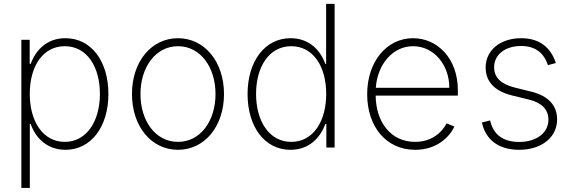

<svg xmlns="http://www.w3.org/2000/svg" viewBox="-20 -747 2900 972"><path d="M88.1 204.5H131V-119H135.3C160.5 -48.3 218.8 11.4 311.4 11.4C442.1 11.4 528.8 -106.5 528.8 -271.3C528.8 -436.1 442.8 -553.6 311.1 -553.6C217 -553.6 161.2 -493.6 135.3 -423.7H130.3V-545.5H88.1ZM130.7 -271.7C130.7 -410.9 196.4 -513.1 307.9 -513.1C420.5 -513.1 485.8 -408.7 485.8 -271.7C485.8 -134.6 419.4 -28.8 307.9 -28.8C197.4 -28.8 130.7 -132.1 130.7 -271.7Z M881 11.4C1016 11.4 1114 -107.2 1114 -271C1114 -434.7 1015.6 -553.6 881 -553.6C746.1 -553.6 648.1 -435 648.1 -271C648.1 -107.2 746.1 11.4 881 11.4ZM881 -28.8C766.3 -28.8 691.1 -135.7 691.1 -271C691.1 -405.5 767 -513.1 881 -513.1C995.4 -513.1 1071 -405.9 1071 -271C1071 -135.7 995.7 -28.8 881 -28.8Z M1450.6 11.4C1544 11.4 1600.9 -48.7 1626.8 -119H1632.1V0H1674V-727.3H1631V-423.7H1626.8C1601.6 -494 1544.4 -553.6 1451 -553.6C1320 -553.6 1233.3 -435.7 1233.3 -271.3C1233.3 -106.2 1318.9 11.4 1450.6 11.4ZM1454.5 -28.8C1342.3 -28.8 1276.3 -134.6 1276.3 -271.7C1276.3 -408.7 1342.3 -513.1 1454.5 -513.1C1565.3 -513.1 1631.4 -410.9 1631.4 -271.7C1631.4 -132.1 1565.3 -28.8 1454.5 -28.8Z M2081.7 11.4C2189.3 11.4 2255.3 -51.5 2280.2 -106.5L2240.8 -122.5C2220.5 -82 2170.5 -28.8 2081.7 -28.8C1957.7 -28.8 1883.5 -128.9 1881.7 -263.1H2297.9V-290.1C2297.9 -452.1 2193.5 -553.6 2071.4 -553.6C1936.1 -553.6 1838.8 -433.2 1838.8 -270.2C1838.8 -107.6 1933.6 11.4 2081.7 11.4ZM1882.5 -302.6C1891 -421.5 1968 -513.1 2071.4 -513.1C2175.1 -513.1 2254.6 -420.8 2254.6 -302.6Z M2794 -427.9C2767.8 -508.2 2710.2 -553.6 2617.9 -553.6C2513.5 -553.6 2438.6 -493.3 2438.6 -405.2C2438.6 -334.9 2483 -285.5 2572.1 -263.8L2659.1 -242.5C2724.1 -226.6 2756.4 -191.4 2756.4 -141C2756.4 -74.9 2696.7 -28.4 2607.6 -28.4C2527 -28.4 2476.9 -66.1 2461.3 -137.4L2419.7 -126.8C2438.6 -38 2506.4 11.4 2608 11.4C2721.6 11.4 2800.4 -51.8 2800.4 -142.4C2800.4 -212.7 2756.4 -261.4 2670.5 -282.7L2586.6 -303.6C2515.6 -321 2481.5 -354.8 2481.5 -406.6C2481.5 -470.5 2537.6 -514.2 2617.9 -514.2C2692.5 -514.2 2734 -476.9 2753.9 -417.3Z"/></svg>

Font: Karasuma Gothic
Style: Thin
Weight: 200
Designer: Rasmus Andersson / Ryoko Ishizuka
Foundry: rsms
Version: Version 1.00